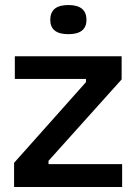

<svg xmlns="http://www.w3.org/2000/svg" viewBox="-20 -744 541 764"><path d="M36 0V-96L322 -417V-430H39V-520H464V-428L173 -104V-91H466V0ZM252 -608Q180 -608 180 -665Q180 -724 252 -724Q324 -724 324 -665Q324 -608 252 -608Z"/></svg>

Font: Bricolage Grotesque 10pt Medium
Style: Regular
Weight: 500
Designer: Mathieu Triay
Foundry: Atelier Triay
Version: Version 1.000; ttfautohint (v1.8.4.7-5d5b);gftools[0.9.32]